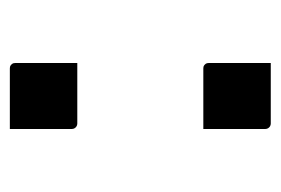

<svg xmlns="http://www.w3.org/2000/svg" viewBox="-110 -453 570 390"><g transform="rotate(-90 175.0 -258.0)"><path d="M242 -386Q220 -386 200.5 -386Q181 -386 161 -386Q141 -386 119 -386Q116 -386 113.5 -387.5Q111 -389 109.5 -391.5Q108 -394 108 -397V-523Q130 -523 150 -523Q170 -523 189.5 -523Q209 -523 231 -523Q235 -523 237 -521.5Q239 -520 240.5 -518Q242 -516 242 -512ZM242 7Q220 7 200.5 7Q181 7 161 7Q141 7 119 7Q116 7 113.5 5.5Q111 4 109.5 1.5Q108 -1 108 -4V-130Q130 -130 150 -130Q170 -130 189.5 -130Q209 -130 231 -130Q235 -130 237 -128.5Q239 -127 240.5 -125Q242 -123 242 -119Z"/></g></svg>

Font: Recursive
Style: Regular
Weight: 400
Version: Version 1.085